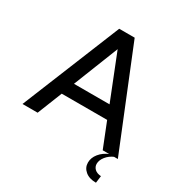

<svg xmlns="http://www.w3.org/2000/svg" viewBox="-211 -884 1170 1239"><g transform="rotate(30 374.0 -264.0)"><path d="M131.3 0H18.6L316.4 -732.4H431.6L729 0H616.2L543 -184.1H204.6ZM241.2 -278.8H506.3L373.5 -613.3ZM683.1 203.1Q632.3 203.1 602.8 178.2Q573.2 153.3 573.2 115.7Q573.2 79.6 598.9 47.9Q624.5 16.1 668.5 -2H705.1Q669.4 12.7 647.7 40Q626 67.4 626 94.7Q626 116.7 642.3 132.6Q658.7 148.4 689.9 150.4Z"/></g></svg>

Font: Kumbh Sans Medium
Style: Regular
Weight: 500
Version: Version 1.005